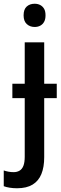

<svg xmlns="http://www.w3.org/2000/svg" viewBox="-61 -765 328 1025"><path d="M30 240Q9 240 -9.5 237Q-28 234 -41 229V145Q-29 149 -16 151.5Q-3 154 12 154Q30 154 43.5 146Q57 138 64 120Q71 102 71 71V-241H5V-318H71V-539H175V-318H242V-241H175V74Q175 127 160 164Q145 201 113 220.5Q81 240 30 240ZM65 -683Q65 -715 81.5 -730Q98 -745 124 -745Q141 -745 154 -738Q167 -731 174.5 -718Q182 -705 182 -683Q182 -662 174.5 -648.5Q167 -635 154 -628Q141 -621 124 -621Q99 -621 82 -636.5Q65 -652 65 -683Z"/></svg>

Font: Noto Sans Display SemiCondensed Medium
Style: Regular
Weight: 500
Width: 4
Designer: Monotype Design Team
Foundry: Monotype Imaging Inc.
Version: Version 2.003